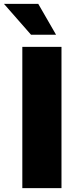

<svg xmlns="http://www.w3.org/2000/svg" viewBox="-74 -969 377 989"><path d="M242.7 -727.5V0H41V-727.5ZM85.9 -790 -53.7 -949.2H123L214.8 -790Z"/></svg>

Font: Inter 28pt Black
Style: Regular
Weight: 900
Designer: Rasmus Andersson
Foundry: rsms
Version: Version 4.001;git-66647c0bb